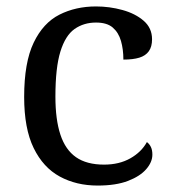

<svg xmlns="http://www.w3.org/2000/svg" viewBox="-20 -566 532 596"><path d="M283 10Q217 10 165.5 -18Q114 -46 84.5 -106.5Q55 -167 55 -265Q55 -372 84.5 -433.5Q114 -495 164.5 -520.5Q215 -546 278 -546Q320 -546 360 -535Q400 -524 426 -501.5Q452 -479 452 -444Q452 -421 442 -407Q432 -393 412.5 -387Q393 -381 363 -381Q363 -413 355.5 -439Q348 -465 330 -480.5Q312 -496 278 -496Q240 -496 211.5 -476Q183 -456 167.5 -406Q152 -356 152 -266Q152 -195 167.5 -148Q183 -101 216 -78Q249 -55 303 -55Q350 -55 384.5 -74.5Q419 -94 436 -125Q444 -119 448.5 -109.5Q453 -100 453 -86Q453 -63 434 -41Q415 -19 377.5 -4.5Q340 10 283 10Z"/></svg>

Font: Noto Serif Gurmukhi
Style: Regular
Weight: 400
Designer: Vaibhav Singh and the Monotype Design Team
Foundry: Monotype Imaging Inc.
Version: Version 2.003